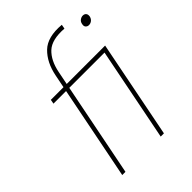

<svg xmlns="http://www.w3.org/2000/svg" viewBox="-208 -824 928 928"><g transform="rotate(-45 255.5 -360.5)"><path d="M474 -626Q464 -626 457.5 -633Q451 -640 454 -653Q456 -666 465.5 -673Q475 -680 485 -680Q496 -680 502 -673Q508 -666 506 -653Q503 -640 494 -633Q485 -626 474 -626ZM459 -501 360 0H338L433 -479H84L88 -501ZM188 -569Q203 -643 247 -685.5Q291 -728 382 -720L378 -698Q297 -704 260 -669.5Q223 -635 210 -569L97 0H75Z"/></g></svg>

Font: Albert Sans Thin
Style: Italic
Weight: 250
Italic angle: -11.25°
Designer: Andreas Rasmussen
Foundry: a.Foundry
Version: Version 1.025